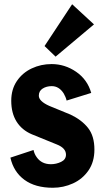

<svg xmlns="http://www.w3.org/2000/svg" viewBox="-20 -872 491 905"><path d="M29 -129 138 -165Q142 -146 153 -131Q176 -98 220 -98Q245 -98 268 -109Q291 -120 291 -143Q291 -174 248 -191L130 -239Q83 -259 58 -299Q33 -339 33 -397Q33 -451 59.5 -490Q86 -529 129.5 -549.5Q173 -570 223 -570Q286 -570 339 -533.5Q392 -497 410 -434L294 -398Q290 -415 280 -432Q258 -466 224 -466Q199 -466 181 -454.5Q163 -443 163 -421Q163 -395 212 -373L312 -332Q365 -307 395 -269Q425 -231 425 -167Q425 -109 397 -68.5Q369 -28 324 -7.5Q279 13 229 13Q146 13 95 -24.5Q44 -62 29 -129ZM242 -605 190 -655 320 -852 423 -757Z"/></svg>

Font: Francois One
Style: Regular
Weight: 400
Designer: Vernon Adams
Foundry: Vernon Adams
Version: Version 2.000